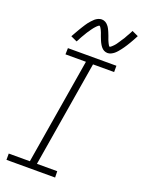

<svg xmlns="http://www.w3.org/2000/svg" viewBox="-175 -1040 836 1120"><g transform="rotate(20 243.0 -480.0)"><path d="M13 0H315L314 -39H188L297 -696H428V-735H127L126 -696H253L144 -39H13ZM353 -787Q364 -787 374.5 -792Q385 -797 393.5 -804Q402 -811 410 -820.5Q418 -830 423 -836.5Q428 -843 434 -851.5Q440 -860 446 -869.5Q452 -879 458.5 -890Q465 -901 472 -913.5Q479 -926 486 -940L447 -958Q444 -952 441 -946Q438 -940 434.5 -934Q431 -928 428 -923Q425 -918 422.5 -913Q420 -908 417 -903Q414 -898 411 -894Q408 -890 405.5 -886Q403 -882 400.5 -878Q398 -874 395.5 -870.5Q393 -867 391 -864Q389 -861 387 -858Q385 -855 382.5 -852Q380 -849 375.5 -844Q371 -839 367.5 -836Q364 -833 360 -829.5Q356 -826 352 -826Q350 -826 346 -832.5Q342 -839 340.5 -842.5Q339 -846 336.5 -851Q334 -856 332 -861.5Q330 -867 328 -873Q326 -879 324 -884Q322 -889 320 -894Q318 -899 316 -904Q314 -909 311.5 -914Q309 -919 306.5 -924Q304 -929 301 -933Q298 -937 294.5 -941Q291 -945 287 -948.5Q283 -952 278 -954.5Q273 -957 267.5 -958.5Q262 -960 256 -960Q245 -960 234 -955Q223 -950 215 -943Q207 -936 198.5 -926.5Q190 -917 185 -910.5Q180 -904 174.5 -895.5Q169 -887 163 -877.5Q157 -868 150.5 -857Q144 -846 137 -833.5Q130 -821 122 -807L161 -789Q165 -795 168 -801Q171 -807 174 -813Q177 -819 180 -824Q183 -829 186 -834Q189 -839 192 -844Q195 -849 197.5 -853.5Q200 -858 203 -862Q206 -866 208.5 -869.5Q211 -873 213 -876.5Q215 -880 217.5 -883Q220 -886 222 -889Q224 -892 226.5 -895Q229 -898 233.5 -903Q238 -908 241 -911Q244 -914 248.5 -917.5Q253 -921 256 -921Q258 -921 262.5 -914.5Q267 -908 268.5 -904.5Q270 -901 272.5 -896Q275 -891 277 -885.5Q279 -880 281 -874Q283 -868 285 -863Q287 -858 289 -853Q291 -848 293 -843Q295 -838 297.5 -833Q300 -828 302.5 -823.5Q305 -819 308 -814.5Q311 -810 314.5 -806Q318 -802 322 -798.5Q326 -795 331 -792.5Q336 -790 341.5 -788.5Q347 -787 353 -787Z"/></g></svg>

Font: Iosevka Sparkle Extralight
Style: Italic
Weight: 200
Italic angle: -9°
Designer: Belleve Invis
Foundry: Belleve Invis
Version: Version 4.5.0; ttfautohint (v1.8.3)